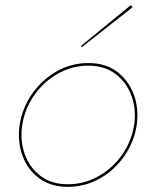

<svg xmlns="http://www.w3.org/2000/svg" viewBox="-20 -714 580 743"><path d="M56 -230Q66 -296 104 -350.5Q142 -405 198.5 -437.5Q255 -470 322 -470Q389 -470 433.5 -436Q478 -402 498 -347.5Q518 -293 509 -230Q499 -165 461 -110Q423 -55 366 -23Q309 9 242 9Q176 9 131 -24.5Q86 -58 66.5 -113Q47 -168 56 -230ZM66 -230Q57 -170 75.5 -118Q94 -66 136.5 -33.5Q179 -1 242 -1Q306 -1 361 -32Q416 -63 452.5 -115Q489 -167 499 -230Q508 -290 489 -342.5Q470 -395 427.5 -427.5Q385 -460 322 -460Q259 -460 204 -429Q149 -398 112.5 -345.5Q76 -293 66 -230ZM296 -531 293 -536 486 -694 493 -686Z"/></svg>

Font: Jost Thin
Style: Italic
Weight: 200
Italic angle: -5°
Version: Version 3.710